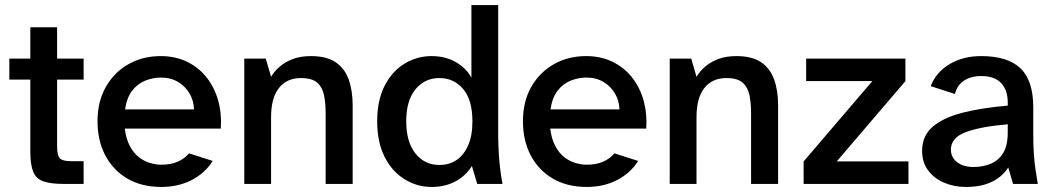

<svg xmlns="http://www.w3.org/2000/svg" viewBox="-20 -728 4178 760"><path d="M232 0Q181 0 152 -10Q123 -20 111.5 -48Q100 -76 100 -129V-413H17V-496H100V-620H206V-496H311V-413H206V-152Q206 -112 217 -101Q228 -90 262 -90H311V0Z M619 12Q540 12 483.5 -21.5Q427 -55 396.5 -113.5Q366 -172 366 -248Q366 -327 399.5 -385Q433 -443 489.5 -474.5Q546 -506 616 -506Q675 -506 721.5 -483Q768 -460 799 -420Q830 -380 844 -328.5Q858 -277 854 -219H474Q479 -178 494 -150Q509 -122 529.5 -106Q550 -90 573.5 -83Q597 -76 618 -76Q657 -76 684.5 -88.5Q712 -101 728 -121L822 -91Q792 -43 739 -15.5Q686 12 619 12ZM475 -295H748Q747 -329 730.5 -357.5Q714 -386 685 -403.5Q656 -421 617 -421Q586 -421 555.5 -409Q525 -397 503.5 -369.5Q482 -342 475 -295Z M947 0V-496H1032L1053 -424Q1066 -446 1087.5 -464.5Q1109 -483 1139.5 -494.5Q1170 -506 1211 -506Q1272 -506 1308 -482Q1344 -458 1360 -414Q1376 -370 1376 -310V0H1269V-281Q1269 -318 1263 -349.5Q1257 -381 1236.5 -400Q1216 -419 1171 -419Q1115 -419 1084 -379.5Q1053 -340 1053 -264V0Z M1688 12Q1630 12 1580.5 -19Q1531 -50 1502 -108Q1473 -166 1473 -248Q1473 -330 1502 -387.5Q1531 -445 1580.5 -475.5Q1630 -506 1688 -506Q1741 -506 1782 -483.5Q1823 -461 1846 -421V-708H1952V-189Q1952 -160 1955 -111Q1958 -62 1969 0H1869L1848 -71Q1823 -31 1782 -9.5Q1741 12 1688 12ZM1719 -75Q1758 -75 1787 -94.5Q1816 -114 1833 -152.5Q1850 -191 1850 -247Q1850 -332 1813.5 -375.5Q1777 -419 1719 -419Q1661 -419 1624.5 -374.5Q1588 -330 1588 -248Q1588 -166 1624.5 -120.5Q1661 -75 1719 -75Z M2303 12Q2224 12 2167.5 -21.5Q2111 -55 2080.5 -113.5Q2050 -172 2050 -248Q2050 -327 2083.5 -385Q2117 -443 2173.5 -474.5Q2230 -506 2300 -506Q2359 -506 2405.5 -483Q2452 -460 2483 -420Q2514 -380 2528 -328.5Q2542 -277 2538 -219H2158Q2163 -178 2178 -150Q2193 -122 2213.5 -106Q2234 -90 2257.5 -83Q2281 -76 2302 -76Q2341 -76 2368.5 -88.5Q2396 -101 2412 -121L2506 -91Q2476 -43 2423 -15.5Q2370 12 2303 12ZM2159 -295H2432Q2431 -329 2414.5 -357.5Q2398 -386 2369 -403.5Q2340 -421 2301 -421Q2270 -421 2239.5 -409Q2209 -397 2187.5 -369.5Q2166 -342 2159 -295Z M2631 0V-496H2716L2737 -424Q2750 -446 2771.5 -464.5Q2793 -483 2823.5 -494.5Q2854 -506 2895 -506Q2956 -506 2992 -482Q3028 -458 3044 -414Q3060 -370 3060 -310V0H2953V-281Q2953 -318 2947 -349.5Q2941 -381 2920.5 -400Q2900 -419 2855 -419Q2799 -419 2768 -379.5Q2737 -340 2737 -264V0Z M3161 0V-89L3433 -407H3171V-496H3564V-407L3292 -89H3576V0Z M3803 12Q3756 12 3716.5 -5Q3677 -22 3653.5 -54Q3630 -86 3630 -131Q3630 -190 3671.5 -226Q3713 -262 3789 -281.5Q3865 -301 3969 -310V-322Q3969 -371 3943 -399Q3917 -427 3864 -427Q3823 -427 3795.5 -408.5Q3768 -390 3760 -356L3664 -387Q3685 -442 3738.5 -474Q3792 -506 3864 -506Q3969 -506 4019.5 -457.5Q4070 -409 4070 -303V-189Q4070 -151 4072.5 -116.5Q4075 -82 4079.5 -52.5Q4084 -23 4088 0H3990L3971 -65Q3947 -28 3905.5 -8Q3864 12 3803 12ZM3834 -67Q3871 -67 3902 -80Q3933 -93 3951 -122.5Q3969 -152 3969 -204V-236Q3862 -227 3803 -205Q3744 -183 3744 -136Q3744 -105 3768.5 -86Q3793 -67 3834 -67Z"/></svg>

Font: Atkinson Hyperlegible Next Medium
Style: Regular
Weight: 500
Designer: Elliott Scott, Megan Eiswerth, Linus Boman, Theodore Petrosky, Letters from Sweden
Foundry: Applied Design Works, Letters from Sweden
Version: Version 2.001